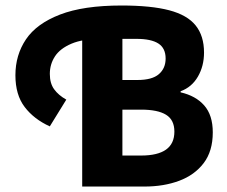

<svg xmlns="http://www.w3.org/2000/svg" viewBox="-20 -684 833 704"><path d="M281.4 0V-585.8H428.8V-390.7H484.2Q537.8 -390.7 562.5 -412.1Q587.3 -433.4 587.3 -469.4Q587.3 -507.3 560.8 -524.4Q534.3 -541.5 480.3 -541.5H351.1Q283.6 -541.5 242 -523.8Q200.3 -506.1 181.5 -477.3Q162.7 -448.4 162.7 -413Q162.7 -378.3 178.6 -356.6Q194.4 -334.8 223.1 -318.7L162.6 -220.6Q104.5 -247 70.5 -291.6Q36.5 -336.2 36.5 -408.1Q36.5 -482.3 75.3 -539.9Q114.2 -597.5 200.1 -630.6Q286 -663.8 425.6 -663.8Q534.4 -663.8 600.6 -646.3Q666.9 -628.8 697.5 -590.5Q728.1 -552.3 728.1 -491.2Q728.1 -441.9 705.7 -403.2Q683.3 -364.4 642.2 -349.4V-345.4Q697.5 -332.9 728.8 -297.4Q760.2 -261.8 760.2 -198.6Q760.2 -129.8 726.9 -86Q693.6 -42.2 637 -21.1Q580.5 0 509.6 0ZM428.8 -113.7H497.6Q557.9 -113.7 588.7 -135.4Q619.4 -157.1 619.4 -201.5Q619.4 -244.4 588.9 -263.2Q558.4 -282 497.6 -282H428.8Z"/></svg>

Font: Source Sans 3
Style: Regular
Weight: 200
Designer: Paul D. Hunt
Foundry: Adobe
Version: Version 3.046;hotconv 1.0.118;makeotfexe 2.5.65603